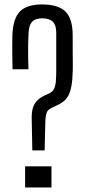

<svg xmlns="http://www.w3.org/2000/svg" viewBox="-20 -827 375 847"><path d="M122.6 -163.4 120 -298Q118.9 -326.3 123.8 -346.2Q128.6 -366.1 141.2 -380.4Q153.8 -394.6 176.3 -405.6L196.1 -414.7Q211 -421.3 217.6 -433.6Q224.3 -446 226.2 -466.6Q228.1 -487.2 228.1 -518.1V-682.7Q228.1 -715.9 213.1 -731Q198 -746.2 166.1 -746.2Q135.8 -746.2 121.7 -731Q107.6 -715.9 106.1 -682.7Q104.1 -644.7 104 -604.1Q104 -563.5 105.5 -521.3H35.2Q34.7 -546.8 34.4 -572.2Q34.1 -597.6 34 -622.7Q34 -647.8 34.6 -671.4Q37.1 -744.3 67.5 -775.9Q97.9 -807.4 165.1 -807.4Q236.9 -807.4 268.7 -776.1Q300.6 -744.7 300.6 -671.8Q300.6 -620.4 300.8 -591.5Q301 -562.7 301.2 -546.9Q301.4 -531 301 -518.1Q300.2 -476 295.3 -449Q290.4 -422 281.5 -405.3Q272.5 -388.6 259 -378.6Q245.5 -368.5 227.4 -360.3L208.2 -351.3Q188.8 -342.3 184.9 -327.1Q181.1 -311.8 180.2 -297.2L176.9 -163.4ZM90.8 0V-93.3H207.1V0Z"/></svg>

Font: Big Shoulders Thin
Style: Regular
Weight: 100
Designer: Patric King
Foundry: XO Type Co
Version: Version 2.002